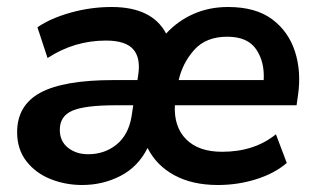

<svg xmlns="http://www.w3.org/2000/svg" viewBox="-20 -519 905 549"><path d="M215 10Q167 10 124.5 -7Q82 -24 55.5 -58Q29 -92 29 -141Q29 -218 95.5 -254Q162 -290 304 -290H373L375 -303Q383 -353 361 -378Q339 -403 283 -403Q192 -403 116 -353L87 -441Q125 -467 182.5 -483Q240 -499 299 -499Q415 -499 455 -423Q488 -459 533 -479Q578 -499 632 -499Q711 -499 758 -464Q805 -429 823.5 -371.5Q842 -314 832 -246L828 -218H480Q477 -156 512.5 -120.5Q548 -85 615 -85Q707 -85 769 -135L800 -53Q765 -23 712.5 -6.5Q660 10 603 10Q530 10 478.5 -18Q427 -46 402 -96Q375 -42 324.5 -16Q274 10 215 10ZM630 -414Q569 -414 535.5 -376.5Q502 -339 491 -290H734Q737 -342 712.5 -378Q688 -414 630 -414ZM232 -78Q279 -78 313 -105.5Q347 -133 356 -185L361 -218H311Q223 -218 187 -202.5Q151 -187 151 -148Q151 -115 174.5 -96.5Q198 -78 232 -78Z"/></svg>

Font: Nunito Sans
Style: Bold Italic
Weight: 700
Italic angle: -9°
Designer: Vernon Adams
Foundry: Vernon Adams
Version: Version 3.006; ttfautohint (v1.8.3)